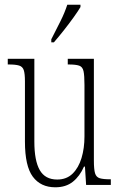

<svg xmlns="http://www.w3.org/2000/svg" viewBox="-20 -786 509 816"><path d="M215 10Q153 10 119.5 -35Q86 -80 86 -184V-440Q86 -473 81 -488Q76 -503 61 -507.5Q46 -512 17 -512H13V-536H126V-184Q126 -103 149 -63Q172 -23 223 -23Q263 -23 288.5 -48Q314 -73 326.5 -114.5Q339 -156 339 -206V-425Q339 -465 335 -483.5Q331 -502 316.5 -507Q302 -512 271 -512H268V-536H379V-103Q379 -66 384 -49.5Q389 -33 404 -28.5Q419 -24 448 -24H451V0H346L341 -78H337Q319 -37 289.5 -13.5Q260 10 215 10ZM198 -619Q220 -662 237.5 -697Q255 -732 266 -766H322V-756Q312 -739 293 -712.5Q274 -686 251.5 -657.5Q229 -629 209 -606H198Z"/></svg>

Font: Noto Serif ExtraCondensed ExtraLight
Style: Regular
Weight: 200
Width: 2
Designer: Monotype Design Team
Foundry: Monotype Imaging Inc.
Version: Version 2.015